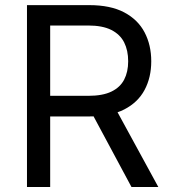

<svg xmlns="http://www.w3.org/2000/svg" viewBox="-20 -748 684 768"><path d="M87.9 0V-727.5H336.9Q421.9 -727.5 476.8 -698.5Q531.7 -669.4 558.3 -618.7Q585 -567.9 585 -502.9Q585 -438 558.3 -388.2Q531.7 -338.4 477.1 -310.3Q422.4 -282.2 337.4 -282.2H139.6V-364.7H333Q390.6 -364.7 425.5 -381.6Q460.4 -398.4 476.6 -429.4Q492.7 -460.4 492.7 -502.9Q492.7 -546.4 476.6 -578.4Q460.4 -610.4 425.3 -628.2Q390.1 -646 332 -646H180.7V0ZM505.9 0 330.1 -327.6H434.6L613.3 0Z"/></svg>

Font: Inter Variable
Style: Regular
Weight: 400
Designer: Rasmus Andersson
Foundry: rsms
Version: Version 4.001;git-9221beed3